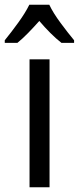

<svg xmlns="http://www.w3.org/2000/svg" viewBox="-53 -786 331 806"><path d="M70 -766Q54 -733 24 -691.5Q-6 -650 -33 -617V-606H20Q41 -623 64.5 -647Q88 -671 112 -698Q135 -671 158.5 -647.5Q182 -624 205 -606H258V-617Q233 -647 201.5 -689.5Q170 -732 154 -766ZM155 -537H71V0H155Z"/></svg>

Font: Noto Sans Display SemiCondensed
Style: Regular
Weight: 400
Width: 4
Designer: Monotype Design team
Foundry: Monotype Imaging Inc.
Version: 1.000